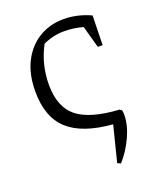

<svg xmlns="http://www.w3.org/2000/svg" viewBox="-127 -568 683 827"><g transform="rotate(-20 214.5 -154.5)"><path d="M284 180 269 173 310 10Q173 -1 108 -60Q43 -119 43 -237Q43 -315 71.5 -371.5Q100 -428 150 -458.5Q200 -489 263 -489Q326 -489 387 -461L384 -326H362L334 -427Q293 -439 247 -439Q197 -439 151 -417Q108 -337 108 -244Q108 -142 166.5 -95Q225 -48 358 -40L367 -33Q369 -23 369 -13Q369 34 344.5 87Q320 140 284 180Z"/></g></svg>

Font: Piazzolla Light
Style: Regular
Weight: 300
Designer: Juan Pablo del Peral
Foundry: Huerta Tipografica
Version: Version 1.330